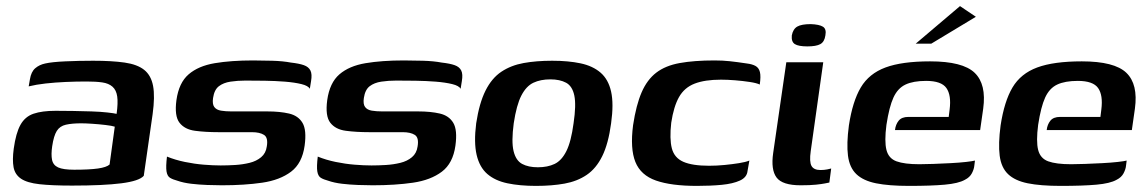

<svg xmlns="http://www.w3.org/2000/svg" viewBox="-20 -603 3760 629"><path d="M216 5Q150 5 109.5 0.5Q69 -4 49 -17.5Q29 -31 24.5 -55Q20 -79 25 -116Q32 -167 47 -194Q62 -221 90 -230.5Q118 -240 162 -240Q188 -240 219 -239.5Q250 -239 280 -238Q310 -237 332 -234.5Q354 -232 362 -230Q367 -266 364 -287Q361 -308 348.5 -319Q336 -330 315 -333Q294 -336 264 -336Q230 -336 195.5 -334.5Q161 -333 129.5 -329.5Q98 -326 74 -320L78 -343Q82 -368 95.5 -379.5Q109 -391 128 -395Q150 -400 193.5 -402Q237 -404 285 -404Q347 -404 388.5 -398Q430 -392 452.5 -374Q475 -356 481.5 -321.5Q488 -287 480 -229L451 -27Q436 -10 377.5 -2.5Q319 5 216 5ZM223 -47Q273 -47 301 -51Q329 -55 339 -64L356 -188Q347 -191 326 -193.5Q305 -196 282.5 -197.5Q260 -199 246 -199Q216 -199 196 -194.5Q176 -190 166 -174Q156 -158 151 -124Q147 -97 150.5 -79.5Q154 -62 170.5 -54.5Q187 -47 223 -47Z M707 4Q686 4 659 3Q632 2 606.5 -1Q581 -4 561 -11Q546 -15 537 -20.5Q528 -26 525.5 -41.5Q523 -57 527 -90Q554 -79 585.5 -72.5Q617 -66 647.5 -63.5Q678 -61 703 -61Q726 -61 750.5 -62.5Q775 -64 797.5 -69.5Q820 -75 835.5 -88Q851 -101 854 -123Q859 -152 845 -161Q831 -170 805 -170H695Q653 -170 619 -174.5Q585 -179 568 -201Q551 -223 558 -275Q566 -332 598 -359.5Q630 -387 683.5 -396Q737 -405 809 -405Q836 -405 871.5 -404Q907 -403 933 -398Q960 -395 975.5 -389.5Q991 -384 997 -372Q1003 -360 999 -337L995 -312Q990 -322 967.5 -327.5Q945 -333 913.5 -335.5Q882 -338 847.5 -338.5Q813 -339 784 -339Q758 -339 735 -335.5Q712 -332 697 -320.5Q682 -309 678 -282Q675 -262 682 -252.5Q689 -243 704 -240.5Q719 -238 738 -238H856Q897 -238 927 -231Q957 -224 971 -200.5Q985 -177 978 -126Q970 -68 933.5 -40.5Q897 -13 839 -4.5Q781 4 707 4Z M1201 4Q1180 4 1153 3Q1126 2 1100.5 -1Q1075 -4 1055 -11Q1040 -15 1031 -20.5Q1022 -26 1019.5 -41.5Q1017 -57 1021 -90Q1048 -79 1079.5 -72.5Q1111 -66 1141.5 -63.5Q1172 -61 1197 -61Q1220 -61 1244.5 -62.5Q1269 -64 1291.5 -69.5Q1314 -75 1329.5 -88Q1345 -101 1348 -123Q1353 -152 1339 -161Q1325 -170 1299 -170H1189Q1147 -170 1113 -174.5Q1079 -179 1062 -201Q1045 -223 1052 -275Q1060 -332 1092 -359.5Q1124 -387 1177.5 -396Q1231 -405 1303 -405Q1330 -405 1365.5 -404Q1401 -403 1427 -398Q1454 -395 1469.5 -389.5Q1485 -384 1491 -372Q1497 -360 1493 -337L1489 -312Q1484 -322 1461.5 -327.5Q1439 -333 1407.5 -335.5Q1376 -338 1341.5 -338.5Q1307 -339 1278 -339Q1252 -339 1229 -335.5Q1206 -332 1191 -320.5Q1176 -309 1172 -282Q1169 -262 1176 -252.5Q1183 -243 1198 -240.5Q1213 -238 1232 -238H1350Q1391 -238 1421 -231Q1451 -224 1465 -200.5Q1479 -177 1472 -126Q1464 -68 1427.5 -40.5Q1391 -13 1333 -4.5Q1275 4 1201 4Z M1736 6Q1683 6 1642.5 -2.5Q1602 -11 1576.5 -33Q1551 -55 1541.5 -95.5Q1532 -136 1540 -199Q1550 -265 1570.5 -306Q1591 -347 1622.5 -368Q1654 -389 1695.5 -396.5Q1737 -404 1789 -404Q1842 -404 1882 -395.5Q1922 -387 1947.5 -365Q1973 -343 1982 -303Q1991 -263 1982 -199Q1973 -132 1953 -91.5Q1933 -51 1902 -30Q1871 -9 1829.5 -1.5Q1788 6 1736 6ZM1742 -55Q1774 -55 1797 -66Q1820 -77 1835.5 -108Q1851 -139 1859 -199Q1868 -259 1861.5 -290Q1855 -321 1834.5 -332Q1814 -343 1783 -343Q1751 -343 1727.5 -332Q1704 -321 1688 -290Q1672 -259 1663 -199Q1655 -139 1662.5 -108Q1670 -77 1690.5 -66Q1711 -55 1742 -55Z M2263 6Q2179 6 2129 -11.5Q2079 -29 2061.5 -72.5Q2044 -116 2054 -193Q2064 -259 2082 -300.5Q2100 -342 2130 -365Q2160 -388 2207 -396.5Q2254 -405 2321 -405Q2347 -405 2370.5 -402.5Q2394 -400 2427 -395Q2444 -393 2455 -387Q2466 -381 2469.5 -367Q2473 -353 2469 -326Q2459 -331 2436 -334.5Q2413 -338 2388 -340Q2363 -342 2342 -342Q2289 -342 2255.5 -329Q2222 -316 2204.5 -285Q2187 -254 2179 -201Q2173 -148 2181 -117Q2189 -86 2218.5 -73Q2248 -60 2303 -60Q2328 -60 2353.5 -62.5Q2379 -65 2401 -68.5Q2423 -72 2435 -77L2429 -43Q2427 -22 2404 -11.5Q2381 -1 2344.5 2.5Q2308 6 2263 6Z M2603 4Q2543 4 2524 -21.5Q2505 -47 2513 -102L2556 -399H2677L2636 -108Q2631 -73 2638.5 -59.5Q2646 -46 2668 -46Q2680 -46 2690 -48Q2700 -50 2703 -51L2697 -5Q2692 -4 2682 -2Q2672 0 2653 2Q2634 4 2603 4ZM2625 -451Q2596 -451 2584 -458.5Q2572 -466 2574 -487Q2578 -508 2592 -516Q2606 -524 2636 -524Q2664 -523 2676 -515.5Q2688 -508 2684 -487Q2681 -466 2667.5 -458.5Q2654 -451 2625 -451Z M2958 6Q2892 6 2850 -2.5Q2808 -11 2785.5 -32.5Q2763 -54 2758 -93Q2753 -132 2761 -192Q2773 -271 2800 -316.5Q2827 -362 2881 -382Q2935 -402 3027 -402Q3134 -402 3173 -364.5Q3212 -327 3201 -247L3191 -177H2912Q2914 -195 2924 -207.5Q2934 -220 2956 -220H3088L3091 -244Q3097 -291 3080.5 -314.5Q3064 -338 3014 -338Q2972 -338 2946.5 -326Q2921 -314 2907 -283.5Q2893 -253 2884 -194Q2877 -140 2884 -112Q2891 -84 2917 -74.5Q2943 -65 2992 -65Q3010 -65 3037.5 -66Q3065 -67 3094 -68.5Q3123 -70 3145 -72.5Q3167 -75 3174 -77L3172 -61Q3171 -49 3164 -35.5Q3157 -22 3141 -14Q3120 -2 3075 2Q3030 6 2958 6ZM2980 -460 3125 -583 3177 -548 3031 -460Z M3455 6Q3389 6 3347 -2.5Q3305 -11 3282.5 -32.5Q3260 -54 3255 -93Q3250 -132 3258 -192Q3270 -271 3297 -316.5Q3324 -362 3378 -382Q3432 -402 3524 -402Q3631 -402 3670 -364.5Q3709 -327 3698 -247L3688 -177H3409Q3411 -195 3421 -207.5Q3431 -220 3453 -220H3585L3588 -244Q3594 -291 3577.5 -314.5Q3561 -338 3511 -338Q3469 -338 3443.5 -326Q3418 -314 3404 -283.5Q3390 -253 3381 -194Q3374 -140 3381 -112Q3388 -84 3414 -74.5Q3440 -65 3489 -65Q3507 -65 3534.5 -66Q3562 -67 3591 -68.5Q3620 -70 3642 -72.5Q3664 -75 3671 -77L3669 -61Q3668 -49 3661 -35.5Q3654 -22 3638 -14Q3617 -2 3572 2Q3527 6 3455 6Z"/></svg>

Font: Genos SemiBold
Style: Italic
Weight: 600
Italic angle: -8°
Version: Version 1.010